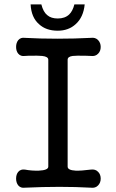

<svg xmlns="http://www.w3.org/2000/svg" viewBox="-20 -870 540 891"><path d="M204.1 -592.8V-96.7Q204.1 -80.1 160.2 -78.1Q127 -77.1 95.7 -83Q76.2 -85.9 64.5 -72.3Q54.7 -60.5 54.7 -41Q54.7 -22.5 64.5 -9.8Q76.2 3.9 95.7 1Q178.7 -2.9 255.9 -2.9Q332 -2.9 401.4 1Q422.9 3.9 435.5 -9.8Q447.3 -22.5 447.3 -41Q447.3 -60.5 435.5 -72.3Q422.9 -85.9 401.4 -83Q355.5 -77.1 331.1 -78.1Q293.9 -80.1 293.9 -96.7V-592.8Q293.9 -607.4 317.4 -610.4Q333 -612.3 377.9 -611.3L401.4 -610.4Q422.9 -607.4 435.5 -621.1Q447.3 -632.8 447.3 -652.3Q447.3 -670.9 435.5 -683.6Q422.9 -697.3 401.4 -694.3Q326.2 -690.4 246.1 -690.4Q166 -690.4 95.7 -694.3Q76.2 -697.3 64.5 -683.6Q54.7 -670.9 54.7 -652.3Q54.7 -632.8 64.5 -621.1Q76.2 -607.4 95.7 -610.4L112.3 -611.3Q159.2 -612.3 175.8 -610.4Q204.1 -607.4 204.1 -592.8ZM325.2 -849.6Q317.4 -818.4 300.8 -802.7Q281.2 -784.2 248 -784.2Q216.8 -784.2 199.2 -799.8Q180.7 -814.5 171.9 -849.6H122.1Q125 -789.1 161.1 -757.8Q193.4 -727.5 248 -727.5Q297.9 -727.5 331.1 -757.8Q367.2 -790 373 -849.6Z"/></svg>

Font: GungsuhChe
Style: Regular
Weight: 400
Monospace: yes
Version: Version 2.21